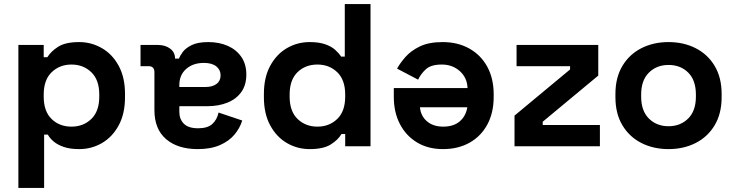

<svg xmlns="http://www.w3.org/2000/svg" viewBox="-20 -716 3599 940"><path d="M592 -256V-240Q592 -159 561 -102Q530 -45 479 -15.5Q428 14 368 14Q323 14 292.5 3.5Q262 -7 243 -23Q224 -39 214 -57H196V204H70V-496H194V-436H212Q229 -464 264.5 -487Q300 -510 368 -510Q427 -510 478.5 -480.5Q530 -451 561 -394Q592 -337 592 -256ZM194 -253V-243Q194 -171 232.5 -133.5Q271 -96 330 -96Q388 -96 427 -133.5Q466 -171 466 -243V-253Q466 -325 427 -362.5Q388 -400 330 -400Q272 -400 233 -362.5Q194 -325 194 -253Z M1186 -351Q1186 -300 1161.5 -265.5Q1137 -231 1093.5 -213.5Q1050 -196 994 -196H858V-168Q858 -133 880 -110.5Q902 -88 950 -88Q997 -88 1020 -109.5Q1043 -131 1050 -165L1166 -126Q1154 -88 1127.5 -56.5Q1101 -25 1056.5 -5.5Q1012 14 948 14Q850 14 793 -35Q736 -84 736 -177V-362Q736 -392 708 -392H668V-496H752Q789 -496 813 -478Q837 -460 837 -430V-429H856Q860 -441 874 -460.5Q888 -480 918 -495Q948 -510 1000 -510Q1053 -510 1095 -491.5Q1137 -473 1161.5 -437.5Q1186 -402 1186 -351ZM858 -300V-290H985Q1020 -290 1040 -305Q1060 -320 1060 -347Q1060 -374 1039 -391Q1018 -408 978 -408Q925 -408 891.5 -378.5Q858 -349 858 -300Z M1794 -696V0H1670V-60H1652Q1635 -31 1599 -8.5Q1563 14 1496 14Q1436 14 1385 -15.5Q1334 -45 1303 -102Q1272 -159 1272 -240V-256Q1272 -337 1303 -394Q1334 -451 1385 -480.5Q1436 -510 1496 -510Q1541 -510 1571.5 -499.5Q1602 -489 1620.5 -472.5Q1639 -456 1650 -439H1668V-696ZM1398 -253V-243Q1398 -171 1437 -133.5Q1476 -96 1534 -96Q1592 -96 1631 -133.5Q1670 -171 1670 -243V-253Q1670 -325 1631 -362.5Q1592 -400 1534 -400Q1475 -400 1436.5 -362.5Q1398 -325 1398 -253Z M2397 -254V-242Q2397 -164 2366 -106.5Q2335 -49 2279 -17.5Q2223 14 2149 14Q2076 14 2022 -18.5Q1968 -51 1938 -108.5Q1908 -166 1908 -242V-285H2269Q2267 -336 2231 -368Q2195 -400 2143 -400Q2090 -400 2065 -377Q2040 -354 2027 -326L1924 -380Q1938 -406 1964.5 -436.5Q1991 -467 2035 -488.5Q2079 -510 2147 -510Q2221 -510 2277.5 -478.5Q2334 -447 2365.5 -389.5Q2397 -332 2397 -254ZM2036 -191Q2040 -148 2070.5 -122Q2101 -96 2150 -96Q2201 -96 2231 -122Q2261 -148 2268 -191Z M2499 0V-150L2771 -376V-392H2509V-496H2909V-346L2637 -120V-104H2917V0Z M2993 -240V-256Q2993 -336 3027 -393Q3061 -450 3120 -480Q3179 -510 3253 -510Q3327 -510 3386 -480Q3445 -450 3479 -393Q3513 -336 3513 -256V-240Q3513 -160 3479 -103Q3445 -46 3386 -16Q3327 14 3253 14Q3179 14 3120 -16Q3061 -46 3027 -103Q2993 -160 2993 -240ZM3387 -243V-253Q3387 -323 3349.5 -360.5Q3312 -398 3253 -398Q3195 -398 3157 -360.5Q3119 -323 3119 -253V-243Q3119 -173 3157 -135.5Q3195 -98 3253 -98Q3311 -98 3349 -135.5Q3387 -173 3387 -243Z"/></svg>

Font: Space 7353
Style: Regular
Weight: 400
Designer: Christine Claussen + Ruben Lyon  (Space 7353)
Version: Version 1.000;FEAKit 1.0